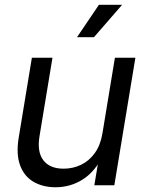

<svg xmlns="http://www.w3.org/2000/svg" viewBox="-20 -769 607 797"><path d="M210.9 8.3Q158.2 8.3 119.4 -14.2Q80.6 -36.6 63.5 -82.5Q46.4 -128.4 57.6 -197.3L112.3 -529.3H197.8L144 -203.6Q133.3 -138.7 159.9 -103.8Q186.5 -68.8 244.1 -68.8Q282.2 -68.8 315.9 -84.7Q349.6 -100.6 373.3 -133.3Q397 -166 405.3 -215.8L457 -529.3H542L454.6 0H371.6L393.1 -128.4H411.1Q374 -55.7 323 -23.7Q272 8.3 210.9 8.3ZM299.8 -614.7 390.6 -749H486.8L370.1 -614.7Z"/></svg>

Font: Inter 24pt
Style: Italic
Weight: 400
Italic angle: -9.3988°
Designer: Rasmus Andersson
Foundry: rsms
Version: Version 4.001;git-66647c0bb